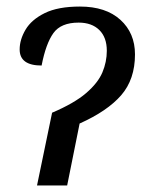

<svg xmlns="http://www.w3.org/2000/svg" viewBox="-20 -566 460 586"><path d="M139 -222Q207 -251 243 -282Q279 -313 292.5 -345Q306 -377 306 -411Q306 -452 283 -474.5Q260 -497 220 -497Q166 -497 143 -465Q120 -433 107 -366Q40 -366 40 -415Q40 -445 58 -475.5Q76 -506 116.5 -526Q157 -546 224 -546Q303 -546 347.5 -505.5Q392 -465 392 -400Q392 -324 350 -275.5Q308 -227 223 -189L185 0H93Z"/></svg>

Font: Noto Serif SemiCondensed
Style: Italic
Weight: 400
Width: 4
Italic angle: -12°
Designer: Monotype Design Team
Foundry: Monotype Imaging Inc.
Version: Version 2.013